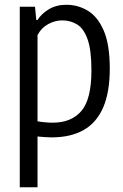

<svg xmlns="http://www.w3.org/2000/svg" viewBox="-20 -571 521 811"><path d="M63.5 220V-542.6H127.8L133.3 -486.5H138.4Q155.6 -513.6 186.9 -532.2Q218.2 -550.8 260.5 -550.8Q309.3 -550.8 351 -525.7Q392.7 -500.6 418.2 -441.7Q443.7 -382.8 443.7 -281Q443.7 -181.5 415.9 -117.2Q388.1 -52.9 333.3 -21.8Q278.4 9.3 197.7 9.3Q183.8 9.3 168.1 8.1Q152.5 7 138.5 5.5V220ZM202.5 -52.8Q281.6 -52.8 323.9 -102.4Q366.2 -151.9 366.2 -273.7Q366.2 -360 349.8 -405.5Q333.5 -451 305.4 -467.9Q277.4 -484.9 242.5 -484.9Q212.7 -484.9 183.8 -469.3Q154.9 -453.8 138.5 -422.9V-58.6Q151.1 -56.2 169.5 -54.5Q187.9 -52.8 202.5 -52.8Z"/></svg>

Font: Encode Sans Condensed Thin
Style: Regular
Weight: 100
Width: 3
Designer: Multiple Designers
Foundry: Impallari Type
Version: Version 3.002